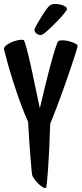

<svg xmlns="http://www.w3.org/2000/svg" viewBox="-55 -935 415 976"><path d="M339.8 -701.2Q339.8 -699.2 333.5 -678.2Q327.1 -657.2 316.4 -624.5Q305.7 -591.8 291.5 -550.8Q277.3 -509.8 261.7 -466.3Q246.1 -422.9 230 -380.9Q213.9 -338.9 200.2 -305.7Q198.2 -238.3 195.3 -179.7Q192.4 -121.1 189.5 -77.1Q186.5 -33.2 183.6 -7.3Q180.7 18.6 178.7 19.5Q173.8 23.4 163.1 17.1Q152.3 10.7 141.1 0Q129.9 -10.7 120.6 -23.4Q111.3 -36.1 108.4 -44.9Q107.4 -48.8 105.5 -69.8Q103.5 -90.8 100.6 -126.5Q97.7 -162.1 94.2 -210Q90.8 -257.8 87.9 -315.4Q69.3 -356.4 48.8 -412.1Q31.2 -460 9.3 -528.3Q-12.7 -596.7 -35.2 -685.5Q-35.2 -694.3 -24.4 -703.6Q-13.7 -712.9 2 -719.7Q17.6 -726.6 35.2 -730.5Q52.7 -734.4 66.4 -731.4Q70.3 -725.6 81.1 -686.5Q85 -669.9 91.3 -645Q97.7 -620.1 105.5 -583.5Q113.3 -546.9 123.5 -498Q133.8 -449.2 147.5 -384.8Q162.1 -447.3 173.8 -495.1Q185.5 -543 194.8 -578.6Q204.1 -614.3 211.4 -639.2Q218.8 -664.1 223.6 -680.7Q235.4 -719.7 242.2 -726.6Q249 -730.5 265.1 -730Q281.2 -729.5 297.4 -725.1Q313.5 -720.7 326.2 -714.4Q338.9 -708 339.8 -701.2ZM267.6 -862.3Q255.9 -847.7 239.7 -831.1Q223.6 -814.5 208 -799.3Q192.4 -784.2 179.2 -772.9Q166 -761.7 159.2 -758.8Q148.4 -753.9 134.8 -761.7Q121.1 -769.5 120.1 -783.2Q120.1 -787.1 127.9 -802.2Q135.7 -817.4 146.5 -835Q157.2 -852.5 168 -869.1Q178.7 -885.7 184.6 -892.6Q191.4 -900.4 193.4 -903.3Q195.3 -906.2 200.2 -908.2Q209 -914.1 223.6 -914.6Q238.3 -915 252.9 -911.6Q267.6 -908.2 277.3 -901.4Q287.1 -894.5 285.2 -887.7Q284.2 -883.8 278.3 -876Q272.5 -868.2 267.6 -862.3Z"/></svg>

Font: Jolly Lodger
Style: Regular
Weight: 400
Designer: Stuart Sandler
Foundry: Font Diner, Inc
Version: Version 1.000